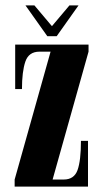

<svg xmlns="http://www.w3.org/2000/svg" viewBox="-20 -688 382 708"><path d="M34 0V-26L166.5 -497.5H125.5Q86 -497.5 73.5 -460.8Q61 -424 61 -359.5H36V-523.5H306.5V-497.5L174 -26H215Q253.5 -26 266 -61Q278.5 -96 278.5 -168.5H304.5V0ZM154.5 -554.5 74 -668H107L171.5 -591.5L236 -668H269.5L189 -554.5Z"/></svg>

Font: Imbue 50pt ExtraBold
Style: Regular
Weight: 800
Designer: Tyler Finck
Foundry: Etcetera Type Company
Version: Version 1.102; ttfautohint (v1.8.3)